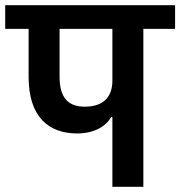

<svg xmlns="http://www.w3.org/2000/svg" viewBox="-40 -718 693 738"><path d="M392 0H511V-607H633V-698H-20V-607H70V-422C70 -271 145 -205 257 -205C319 -205 367 -231 387 -268H392ZM189 -423V-607H392V-408C392 -346 358 -308 286 -308C223 -308 189 -341 189 -423Z"/></svg>

Font: IBM Plex Devanagari Medium
Style: Regular
Weight: 600
Designer: Mike Abbink, Paul van der Laan, Pieter van Rosmalen, Erin McLaughlin
Foundry: Bold Monday
Version: Version 1.0